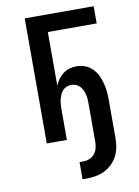

<svg xmlns="http://www.w3.org/2000/svg" viewBox="-103 -803 807 1111"><g transform="rotate(-10 300.0 -247.5)"><path d="M290 240V139H312Q331 139 349 131.5Q367 124 379 109Q391 94 395.5 75Q400 56 400 37V-187Q400 -200 399 -214Q398 -228 394.5 -241Q391 -254 385 -266.5Q379 -279 369.5 -289Q360 -299 347 -304Q334 -309 320 -309Q307 -309 293.5 -304Q280 -299 270.5 -289Q261 -279 255.5 -266.5Q250 -254 246.5 -241Q243 -228 241.5 -214Q240 -200 240 -187V0H122V-735H527V-634H240V-319Q248 -338 260.5 -355.5Q273 -373 289.5 -385.5Q306 -398 326.5 -404Q347 -410 368 -410Q394 -410 418 -401Q442 -392 460 -374.5Q478 -357 489.5 -334Q501 -311 507.5 -286.5Q514 -262 516.5 -237Q519 -212 519 -187V37Q519 65 514 92Q509 119 496.5 143.5Q484 168 463.5 187.5Q443 207 418.5 219Q394 231 366.5 235.5Q339 240 312 240Z"/></g></svg>

Font: R Plex Mono
Style: Bold
Weight: 700
Monospace: yes
Designer: Belleve Invis
Foundry: Belleve Invis
Version: Version 31.8.0